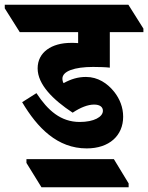

<svg xmlns="http://www.w3.org/2000/svg" viewBox="-74 -647 622 806"><path d="M290 -24C385 -24 443 -78 443 -157C443 -196 429 -232 405 -262C377 -297 337 -324 287 -324C253 -324 224 -315 193 -298C190 -302 188 -310 188 -317C188 -348 238 -366 317 -366C342 -366 372 -365 387 -363V-512H528V-527L465 -627H-54V-612L9 -512H254V-466C244 -467 234 -467 224 -467C143 -467 84 -428 84 -360C84 -292 149 -228 231 -174C264 -196 295 -208 321 -208C345 -208 358 -198 358 -182C358 -156 320 -135 261 -135C181 -135 127 -183 79 -256L19 -218C83 -110 167 -24 290 -24ZM100 139H466V123L404 21H37V37Z"/></svg>

Font: Noto Serif Devanagari Condensed Black
Style: Regular
Weight: 900
Width: 3
Designer: Universal Thirst, Indian Type Foundry and the Monotype Design Team
Foundry: Monotype Imaging Inc.
Version: Version 2.004